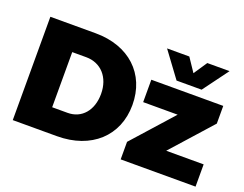

<svg xmlns="http://www.w3.org/2000/svg" viewBox="-117 -995 1557 1224"><g transform="rotate(20 662.0 -383.0)"><path d="M827 -766 954 -594H1124L1251 -766H1100L1039 -675L978 -766ZM366 -701H59V0H359C590 0 743 -140 743 -351C743 -562 593 -701 366 -701ZM801 -544V-392H1035L791 -119V0H1299V-151H1045L1289 -424V-544ZM372 -163H267V-537H362C462 -537 531 -462 531 -349C531 -237 467 -163 372 -163Z"/></g></svg>

Font: Montserrat ExtraBold
Style: Regular
Weight: 800
Designer: Julieta Ulanovsky
Foundry: Julieta Ulanovsky
Version: Version 4.000